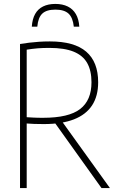

<svg xmlns="http://www.w3.org/2000/svg" viewBox="-20 -958 601 978"><path d="M82 0V-734Q104.5 -737.5 128.2 -740.5Q152 -743.5 178 -745.2Q204 -747 234 -747Q358.5 -747 419.2 -694.8Q480 -642.5 480 -539Q480 -468.5 449 -421.2Q418 -374 356.5 -350Q295 -326 203 -326Q174 -326 154 -326.8Q134 -327.5 116 -329V0ZM497 0 247.5 -349H289L540 0ZM200 -358Q330 -358 388 -402.5Q446 -447 446 -539Q446 -598 424.2 -636.8Q402.5 -675.5 355.2 -694.8Q308 -714 231 -714Q198 -714 171.2 -711.8Q144.5 -709.5 116 -705V-361Q133 -360 146.5 -359.2Q160 -358.5 172.8 -358.2Q185.5 -358 200 -358ZM142 -822Q144.5 -861 159 -886.8Q173.5 -912.5 199.5 -925.2Q225.5 -938 262 -938Q298.5 -938 325 -925Q351.5 -912 366.5 -886.2Q381.5 -860.5 384 -822H356Q351 -868.5 329 -888.8Q307 -909 262 -909Q217 -909 195.5 -888.8Q174 -868.5 170 -822Z"/></svg>

Font: Encode Sans Condensed Thin
Style: Regular
Weight: 100
Width: 3
Designer: Multiple Designers
Foundry: Impallari Type
Version: Version 3.002